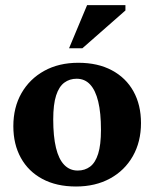

<svg xmlns="http://www.w3.org/2000/svg" viewBox="-20 -700 590 734"><path d="M277 -48Q304.5 -48 324.5 -63Q344.5 -78 355.2 -112Q366 -146 366 -203.5Q366 -268.5 355.5 -311.8Q345 -355 324.5 -377Q304 -399 273 -399Q246 -399 225.8 -384Q205.5 -369 194.5 -335Q183.5 -301 183.5 -243.5Q183.5 -178.5 194 -135Q204.5 -91.5 225.5 -69.8Q246.5 -48 277 -48ZM270.5 13Q196 13 142.2 -15.8Q88.5 -44.5 59.8 -96.5Q31 -148.5 31 -217.5Q31 -289.5 62.2 -344Q93.5 -398.5 149.2 -429.2Q205 -460 279.5 -460Q354 -460 407.8 -431.2Q461.5 -402.5 490.2 -350.8Q519 -299 519 -229.5Q519 -158 487.8 -103Q456.5 -48 400.5 -17.5Q344.5 13 270.5 13ZM244 -515.5 313 -680.5H459.5V-660L295 -515.5Z"/></svg>

Font: Newsreader 16pt 16pt
Style: Bold
Weight: 700
Version: Version 1.003